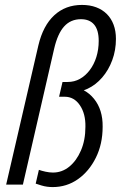

<svg xmlns="http://www.w3.org/2000/svg" viewBox="-20 -750 491 780"><path d="M194 10Q183 10 171.5 8.5Q160 7 148.5 3.5Q137 0 125 -4L138 -60Q149 -56 165 -52.5Q181 -49 195 -49Q232 -49 261.5 -73Q291 -97 309 -139Q327 -181 327 -235Q328 -288 304.5 -322.5Q281 -357 243 -357H220L234 -417H255Q282 -417 304.5 -429.5Q327 -442 344.5 -465Q362 -488 371.5 -518.5Q381 -549 381 -584Q381 -628 362.5 -650Q344 -672 309 -672Q267 -672 240.5 -642.5Q214 -613 200 -552L73 0H5L136 -566Q155 -646 200.5 -688Q246 -730 313 -730Q345 -730 370.5 -720.5Q396 -711 414 -693Q432 -675 441.5 -649.5Q451 -624 451 -592Q451 -546 436 -505.5Q421 -465 395 -435Q369 -405 336 -389.5Q303 -374 266 -378L265 -400Q326 -393 362 -348.5Q398 -304 397 -235Q397 -165 369.5 -109.5Q342 -54 296.5 -22Q251 10 194 10Z"/></svg>

Font: Instrument Sans Condensed
Style: Italic
Weight: 400
Width: 3
Italic angle: -13°
Designer: Rodrigo Fuenzalida
Foundry: fragTYPE
Version: Version 1.000;gftools[0.9.28]